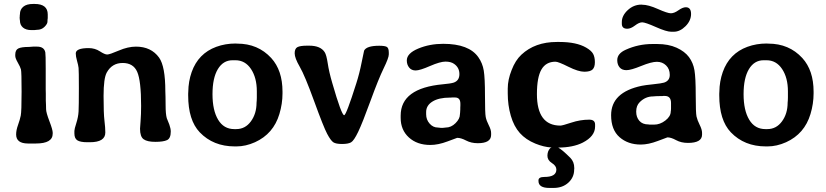

<svg xmlns="http://www.w3.org/2000/svg" viewBox="-20 -719 4148 964"><path d="M146.5 -699.2H153.8Q219.7 -699.2 219.7 -646.5V-627.9Q218.3 -620.6 218.3 -609.9Q218.3 -599.1 203.4 -584.2Q188.5 -569.3 165.5 -569.3L151.4 -567.9H137.7Q110.4 -567.9 95.2 -580.8Q80.1 -593.8 80.1 -615.7Q79.1 -619.6 79.1 -622.6L78.6 -631.8L79.1 -634.3Q79.1 -636.7 79.1 -639.2L80.1 -648.4Q80.1 -670.9 96.7 -685.1Q113.3 -699.2 146.5 -699.2ZM119.6 1.5Q61 1 61 -43.9Q61 -65.4 70.6 -91.8Q80.1 -118.2 84.2 -138.7Q88.4 -159.2 88.4 -258.5Q88.4 -357.9 85.2 -370.4Q82 -382.8 69.3 -404.8Q56.6 -426.8 56.6 -438.5V-444.3Q56.6 -468.3 72.3 -475.8Q87.9 -483.4 125.5 -483.4L146 -484.9H166Q201.7 -484.9 207.5 -456.1Q209.5 -446.8 209.5 -373.5V-269L210 -248.5V-213.9L210.9 -193.8Q211.4 -187 211.4 -170.7Q211.4 -154.3 228 -110.8Q244.6 -67.4 244.6 -53.2V-47.9Q244.6 1.5 160.2 1.5Z M662.6 -484.9Q738.8 -484.9 778.8 -429.7Q810.1 -385.7 810.1 -260.7L811 -232.4L811.5 -190.4Q811.5 -146 817.4 -125.5L830.1 -93.8Q837.4 -73.2 837.4 -58.6Q837.4 -24.4 818.8 -15.6Q800.3 -6.8 759.8 -6.8Q719.2 -6.8 701.2 -19.8Q683.1 -32.7 683.1 -72.8Q683.1 -76.7 685.8 -110.8Q688.5 -145 688.5 -187.5Q688.5 -313.5 668.9 -358.2Q649.4 -402.8 595.9 -402.8Q542.5 -402.8 516.1 -355Q500 -326.2 500 -237.5Q500 -148.9 504.4 -113.8Q508.8 -78.1 508.8 -53.7Q508.8 -4.9 431.2 -4.9H418Q383.3 -4.9 368.4 -14.4Q353.5 -23.9 353.5 -49.3V-62Q353.5 -70.8 363.3 -101.3Q373 -131.8 374.5 -159.4Q376 -187 376 -275.9Q376 -364.7 374.5 -378.2Q373 -391.6 366.7 -413.8Q360.4 -436 360.4 -450.7Q360.4 -477.5 425.3 -477.5Q456.5 -477.5 481.2 -461.4Q505.9 -445.3 518.1 -445.3Q530.3 -445.3 576.4 -465.1Q622.6 -484.9 662.6 -484.9Z M1156.2 -70.8H1166Q1211.4 -70.8 1239.7 -109.6Q1268.1 -148.4 1268.1 -203.6L1269 -213.9L1269.5 -229V-260.7Q1269.5 -328.6 1240.2 -372.6Q1210.9 -416.5 1162.1 -416.5H1147.5Q1100.6 -416.5 1073.7 -371.8Q1046.9 -327.1 1046.9 -246.1Q1046.9 -165 1075.2 -117.9Q1103.5 -70.8 1156.2 -70.8ZM1167.5 16.1H1158.7Q1050.8 16.1 982.9 -54.7Q924.8 -115.7 924.8 -240.2V-249L925.3 -257.8Q925.8 -310.1 942.4 -357.4Q975.6 -450.7 1065.9 -483.9Q1111.3 -500.5 1162.1 -500.5L1170.9 -500Q1275.4 -500 1341.8 -427.7Q1398.4 -365.7 1398.4 -258.8V-250Q1398.4 -198.2 1382.8 -146.5Q1353 -46.9 1260.3 -4.9Q1213.4 16.1 1167.5 16.1Z M1932.1 -445.8Q1932.1 -428.7 1906.2 -375.7Q1880.4 -322.8 1840.1 -212.2Q1799.8 -101.6 1778.3 -56.9Q1756.8 -12.2 1742.4 -4.2Q1728 3.9 1697.3 3.9Q1666.5 3.9 1653.6 -4.6Q1640.6 -13.2 1622.6 -47.1Q1604.5 -81.1 1557.4 -210.7Q1510.3 -340.3 1484.9 -384Q1459.5 -427.7 1459.5 -451.4Q1459.5 -475.1 1473.4 -482.4Q1487.3 -489.7 1522 -489.7H1532.7Q1588.9 -489.7 1609.9 -457.5Q1619.1 -443.8 1625.5 -401.1Q1631.8 -358.4 1648.4 -301.8Q1694.8 -140.6 1708 -140.6Q1718.3 -140.6 1769 -300.8Q1784.7 -349.6 1795.9 -406.5Q1807.1 -463.4 1808.1 -464.8Q1820.3 -489.3 1883.8 -489.3Q1912.6 -489.3 1922.4 -483.4Q1932.1 -477.5 1932.1 -454.6Z M2217.8 -78.6Q2245.1 -78.6 2267.1 -100.6Q2289.1 -122.6 2289.1 -144Q2290 -149.9 2290 -152.3L2291 -169.4Q2291 -173.8 2291 -178.2L2291.5 -189.5V-198.2Q2291.5 -229.5 2265.1 -229.5H2248L2245.1 -229H2239.3Q2183.1 -229 2151.4 -209.2Q2119.6 -189.5 2119.6 -156.7V-145Q2119.6 -118.2 2137 -98.4Q2154.3 -78.6 2178.7 -78.6L2192.9 -77.1H2204.1Q2212.9 -78.6 2217.8 -78.6ZM2445.8 -41Q2445.3 0 2378.9 0Q2345.7 0 2320.3 -13.4Q2294.9 -26.9 2275.4 -26.9Q2273.9 -26.9 2227.1 -9Q2180.2 8.8 2140.6 8.8Q2074.2 8.8 2033 -28.8Q1991.7 -66.4 1991.7 -127V-138.7Q1991.7 -276.4 2204.1 -295.9Q2242.7 -299.3 2257.8 -304.2Q2286.6 -314 2286.6 -346.9Q2286.6 -379.9 2259.8 -398.4Q2243.7 -409.7 2216.8 -409.7Q2189.9 -409.7 2138.9 -387.5Q2087.9 -365.2 2066.9 -365.2Q2045.9 -365.2 2034.2 -379.9Q2022.5 -394.5 2022.5 -415.5Q2022.5 -451.2 2079.8 -475.1Q2137.2 -499 2205.1 -499Q2335 -499 2381.8 -431.6Q2402.8 -401.9 2408.9 -364.5Q2415 -327.1 2415 -239Q2415 -150.9 2418.7 -131.8Q2422.4 -112.8 2434.1 -90.1Q2445.8 -67.4 2445.8 -51.3Z M2759.3 224.6H2738.3Q2683.6 224.6 2683.6 189.9V186.5Q2683.6 169.4 2713.4 169.4Q2773.4 169.4 2773.4 132.3Q2773.4 113.8 2751 99.6Q2728.5 85.4 2728.5 63Q2728.5 40.5 2741.7 25.9Q2744.1 22.9 2749.5 21.5Q2710.9 19.5 2668 2Q2620.1 -17.6 2590.1 -51Q2560.1 -84.5 2544.7 -137.7Q2529.3 -190.9 2529.3 -250V-274.4Q2529.3 -318.4 2548.8 -367.2Q2567.4 -416 2597.7 -444.3Q2666 -508.3 2775.4 -508.3H2776.9H2789.1Q2874 -508.3 2922.9 -480Q2949.2 -464.8 2958 -448.5Q2966.8 -432.1 2966.8 -406.7Q2966.8 -381.3 2955.1 -370.1Q2943.4 -358.9 2913.6 -358.9Q2883.8 -358.9 2833.5 -384Q2783.2 -409.2 2769 -409.2Q2721.2 -409.2 2698.5 -370.1Q2675.8 -331.1 2675.8 -246.6Q2675.8 -88.4 2793.5 -88.4Q2803.7 -88.4 2848.4 -103.3Q2893.1 -118.2 2938.5 -118.2Q2967.8 -118.2 2967.8 -93.8V-83.5Q2967.8 -34.7 2905.8 -2.9Q2857.4 21.5 2782.7 22Q2802.2 32.2 2843.3 73.2Q2863.3 93.3 2863.3 124.5V128.4L2862.8 132.3Q2862.8 171.4 2833.7 198Q2804.7 224.6 2759.3 224.6Z M3264.2 -93.3Q3293.9 -93.3 3320.8 -114Q3347.7 -134.8 3347.7 -159.2L3348.1 -161.6L3348.6 -164.6L3349.1 -174.8V-201.7Q3349.1 -237.3 3317.9 -237.3H3309.6L3306.6 -236.8H3294.9L3286.6 -236.3H3278.3L3270 -235.8L3258.8 -234.9Q3220.7 -234.9 3191.9 -206.1Q3174.3 -188.5 3174.3 -159.7V-157.2Q3174.3 -130.9 3189.9 -112.5Q3205.6 -94.2 3235.8 -94.2L3241.7 -93.3ZM3102.1 -599.6V-608.4Q3102.1 -640.6 3131.8 -668.2Q3161.6 -695.8 3200.2 -695.8L3204.6 -695.3Q3234.9 -695.3 3283.2 -673.8Q3331.5 -652.3 3348.4 -652.3Q3365.2 -652.3 3386.5 -667.5Q3407.7 -682.6 3423.3 -682.6Q3449.7 -682.6 3449.7 -648.9Q3449.7 -615.2 3421.9 -587.4Q3394 -559.6 3362.8 -559.6H3350.1Q3326.2 -559.6 3272.9 -583.3Q3219.7 -606.9 3204.3 -606.9Q3189 -606.9 3168 -590.8Q3147 -574.7 3129.4 -574.7Q3102.1 -574.7 3102.1 -599.6ZM3504.9 -42.5Q3504.4 -1.5 3434.1 -1.5Q3399.9 -1.5 3374.5 -15.4Q3349.1 -29.3 3331.1 -29.3Q3330.1 -29.3 3282.7 -11.2Q3235.4 6.8 3197.3 6.8Q3132.8 6.8 3090.6 -30.3Q3048.3 -67.4 3048.3 -140.6Q3048.3 -255.9 3201.7 -288.1Q3217.3 -291.5 3259.5 -295.9Q3301.8 -300.3 3314 -304.2Q3342.8 -313.5 3342.8 -343Q3342.8 -372.6 3324.2 -390.6Q3305.7 -408.7 3278.1 -408.7Q3250.5 -408.7 3199.2 -387.7Q3147.9 -366.7 3125.2 -366.7Q3102.5 -366.7 3090.8 -380.9Q3079.1 -395 3079.1 -417Q3079.1 -450.2 3121.6 -469.2Q3185.1 -498 3254.9 -498H3279.8Q3335.9 -498 3377 -479.5Q3418 -460.9 3439.2 -432.4Q3460.4 -403.8 3466.8 -366.2Q3473.1 -328.6 3473.1 -240.2Q3473.1 -151.9 3477.1 -134Q3481 -116.2 3492.9 -92.3Q3504.9 -68.4 3504.9 -52.2Z M3822.8 -70.8H3832.5Q3877.9 -70.8 3906.2 -109.6Q3934.6 -148.4 3934.6 -203.6L3935.5 -213.9L3936 -229V-260.7Q3936 -328.6 3906.7 -372.6Q3877.4 -416.5 3828.6 -416.5H3814Q3767.1 -416.5 3740.2 -371.8Q3713.4 -327.1 3713.4 -246.1Q3713.4 -165 3741.7 -117.9Q3770 -70.8 3822.8 -70.8ZM3834 16.1H3825.2Q3717.3 16.1 3649.4 -54.7Q3591.3 -115.7 3591.3 -240.2V-249L3591.8 -257.8Q3592.3 -310.1 3608.9 -357.4Q3642.1 -450.7 3732.4 -483.9Q3777.8 -500.5 3828.6 -500.5L3837.4 -500Q3941.9 -500 4008.3 -427.7Q4064.9 -365.7 4064.9 -258.8V-250Q4064.9 -198.2 4049.3 -146.5Q4019.5 -46.9 3926.8 -4.9Q3879.9 16.1 3834 16.1Z"/></svg>

Font: Averia Libre
Style: Bold
Weight: 700
Version: Version 1.002